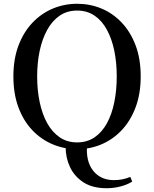

<svg xmlns="http://www.w3.org/2000/svg" viewBox="-20 -773 817 1018"><path d="M546 225Q471 225 423 194Q375 163 351.5 113.5Q328 64 328 6V-5H442Q434 81 473.5 131.5Q513 182 584 182Q608 182 628.5 178Q649 174 671 165L681 190Q653 207 617.5 216Q582 225 546 225ZM389 18Q321 18 260 -7.5Q199 -33 152 -82Q105 -131 78 -203Q51 -275 51 -368Q51 -460 78 -531.5Q105 -603 152 -652.5Q199 -702 260 -727.5Q321 -753 389 -753Q457 -753 517.5 -728Q578 -703 625 -653.5Q672 -604 699 -532.5Q726 -461 726 -368Q726 -276 699 -204Q672 -132 625 -82.5Q578 -33 517.5 -7.5Q457 18 389 18ZM389 -18Q442 -18 481.5 -45Q521 -72 547 -119.5Q573 -167 586 -231Q599 -295 599 -368Q599 -441 586 -504Q573 -567 547 -615Q521 -663 481.5 -690Q442 -717 389 -717Q336 -717 296.5 -690Q257 -663 230.5 -615Q204 -567 190.5 -504Q177 -441 177 -368Q177 -295 190.5 -231Q204 -167 230.5 -119.5Q257 -72 296.5 -45Q336 -18 389 -18Z"/></svg>

Font: Noto Serif JP ExtraLight SemiBold
Style: Regular
Weight: 600
Version: Version 2.003-H1;hotconv 1.1.1;makeotfexe 2.6.0